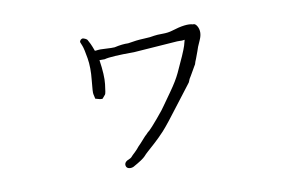

<svg xmlns="http://www.w3.org/2000/svg" viewBox="-60 -592 1121 727"><g transform="rotate(-10 500.0 -228.5)"><path d="M302 -253 298 -271Q296 -277 301 -325Q306 -372 300 -408.5Q294 -445 289 -458Q284 -471 283 -473Q282 -477 286 -482Q291 -486 294 -486Q297 -486 304 -483Q311 -480 313 -475Q322 -459 326 -448Q329 -439 332 -432Q339 -432 344 -433Q351 -434 366 -433Q402 -431 408 -432Q439 -439 461 -438Q494 -444 522 -445Q550 -446 562 -449Q574 -451 596 -451Q617 -451 633 -456Q690 -474 715 -466Q723 -468 730 -457Q744 -434 730 -403Q717 -375 714 -363Q710 -352 704 -336Q698 -322 698 -320Q698 -317 692 -308Q687 -300 684 -294Q681 -288 673 -275Q665 -263 664 -258Q663 -253 656 -245Q650 -238 610 -185Q552 -108 531.5 -86Q511 -64 491.5 -46.5Q472 -29 463 -21Q454 -13 448 -6Q438 5 400 26Q391 30 382 28Q373 26 371 17Q368 2 390 -6Q395 -8 398 -11Q403 -17 416 -29Q426 -39 428 -42Q429 -44 441 -56Q453 -69 459 -76Q465 -83 467 -84Q468 -85 470 -87Q474 -92 483 -99Q491 -106 518.5 -138.5Q546 -171 552 -181Q558 -190 586 -229Q613 -267 626 -295Q660 -367 668 -392Q672 -406 674 -414Q663 -412 655 -413H645L477 -401Q387 -401 363 -394H362Q361 -394 353 -394Q348 -394 343 -394Q352 -334 348 -301Q344 -265 341 -262L330 -249L329 -248Q320 -247 306 -252Z"/></g></svg>

Font: ToneOZ-Pinyin-Tsuipita-TC
Style: Regular
Weight: 400
Designer: ÂÆ£ÂøóÂáåJeffrey Xuan(jeffreyx@gmail.com, ToneOZ.com) ÈòøÂù§(cjkFonts)
Foundry: ToneOZ
Version: Version 0.24071